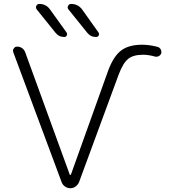

<svg xmlns="http://www.w3.org/2000/svg" viewBox="-20 -995 885 993"><path d="M593.8 -609.4 388.7 -52.7Q382.8 -39.1 370.6 -30.3Q358.4 -21.5 343.8 -21.5Q329.1 -21.5 316.4 -30.3Q303.7 -39.1 298.8 -52.7L48.8 -724.6Q46.9 -729.5 46.9 -732.4Q46.9 -739.3 51.8 -745.1Q57.6 -753.9 68.4 -753.9Q83 -753.9 94.2 -746.1Q105.5 -738.3 110.4 -724.6L340.8 -91.8Q341.8 -89.8 343.8 -89.8Q345.7 -89.8 346.7 -91.8L539.1 -628.9Q566.4 -703.1 606 -733.4Q645.5 -763.7 714.8 -763.7Q752 -763.7 793.9 -752.9Q804.7 -750 810.5 -741.2Q814.5 -734.4 814.5 -726.6Q814.5 -723.6 814.5 -720.7Q811.5 -710.9 802.7 -705.6Q793.9 -700.2 783.2 -702.1Q748 -711.9 720.7 -711.9Q668.9 -711.9 642.6 -690.4Q616.2 -668.9 593.8 -609.4ZM476.6 -803.7Q448.2 -803.7 430.7 -826.2L334 -946.3Q327.1 -955.1 332 -964.8Q336.9 -974.6 347.7 -974.6Q383.8 -974.6 405.3 -945.3L489.3 -827.1Q492.2 -823.2 492.2 -818.4Q492.2 -815.4 490.2 -811.5Q486.3 -803.7 476.6 -803.7ZM312.5 -803.7Q284.2 -803.7 266.6 -826.2L169.9 -946.3Q166 -952.1 166 -957Q166 -960.9 168 -964.8Q171.9 -974.6 183.6 -974.6Q218.8 -974.6 239.3 -945.3L324.2 -827.1Q327.1 -822.3 327.1 -818.4Q327.1 -815.4 325.2 -811.5Q321.3 -803.7 312.5 -803.7Z"/></svg>

Font: Gen Jyuu Gothic P Light
Style: Regular
Weight: 200
Designer: [Source Han Sans]
Ryoko NISHIZUKA  (kana & ideographs); Paul D. Hunt (Latin, Greek & Cyrillic); Wenlong ZHANG  (bopomofo
Version: Version 1.002.20150607